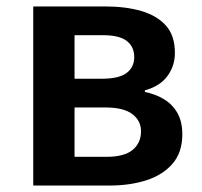

<svg xmlns="http://www.w3.org/2000/svg" viewBox="-20 -575 626 595"><path d="M83 0V-555H307Q369 -555 417.5 -541Q466 -527 494 -496Q522 -465 522 -411Q522 -371 499 -339.5Q476 -308 429 -295V-290Q463 -283 489 -267Q515 -251 530 -224.5Q545 -198 545 -159Q545 -103 515 -68Q485 -33 434 -16.5Q383 0 319 0ZM211 -331H295Q349 -331 372.5 -349Q396 -367 396 -398Q396 -430 373 -448Q350 -466 298 -466H211ZM211 -89H310Q365 -89 391 -110.5Q417 -132 417 -168Q417 -201 390 -221.5Q363 -242 306 -242H211Z"/></svg>

Font: Noto Sans KR SemiBold
Style: Regular
Weight: 600
Designer: Ryoko NISHIZUKA  (kana, bopomofo & ideographs); Paul D. Hunt (Latin, Greek & Cyrillic); Sandoll Communications , Soo-you
Foundry: Adobe
Version: Version 2.004-H2;hotconv 1.0.118;makeotfexe 2.5.65603